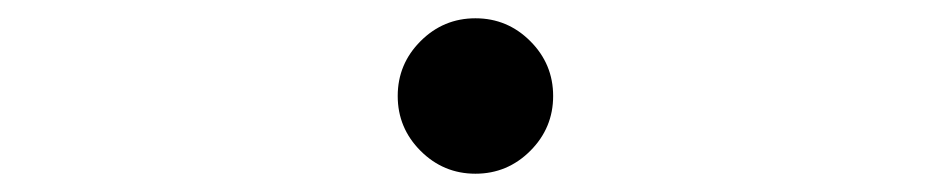

<svg xmlns="http://www.w3.org/2000/svg" viewBox="-20 -485 1040 210"><path d="M500 -295Q465 -295 440 -320Q415 -345 415 -380Q415 -415 440 -440Q465 -465 500 -465Q535 -465 560 -440Q585 -415 585 -380Q585 -345 560 -320Q535 -295 500 -295Z"/></svg>

Font: Zen Kaku Gothic New
Style: Regular
Weight: 400
Designer: Yoshimichi Ohira
Foundry: Positype
Version: Version 1.001